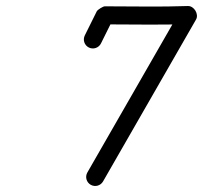

<svg xmlns="http://www.w3.org/2000/svg" viewBox="-20 -588 674 638"><path d="M275.3 -430.1C290.1 -422.8 308.1 -428.8 315.5 -443.7C328.7 -470.3 342 -497 355.2 -523.7C356.6 -526.3 348.3 -522.2 340.5 -517.3C332.8 -512.5 325.4 -507 328.4 -507C420.9 -507.1 514 -504.6 606.5 -508C616.8 -508.4 612.5 -524.1 604.5 -537.5C596.4 -550.8 584.5 -561.9 579.3 -552.9C476.3 -373.6 373.3 -194.3 270.3 -14.9C262.1 -0.6 267 17.8 281.4 26C295.8 34.3 314.1 29.3 322.4 14.9C425.4 -164.4 528.4 -343.7 631.4 -523.1C636.5 -532 634.9 -543.4 629.4 -552.5C623.9 -561.6 614.5 -568.4 604.2 -568C512.5 -564.6 420.2 -567.1 328.3 -567C325.3 -567 319.3 -564.2 313.7 -560.7C308 -557.2 302.8 -553 301.5 -550.3C288.2 -523.7 275 -497 261.8 -470.3C254.4 -455.5 260.4 -437.5 275.3 -430.1Z"/></svg>

Font: FRB American Cursive
Style: Bold Italic
Weight: 700
Italic angle: -25°
Version: Version 2.0;Modular Font Editor K font №1